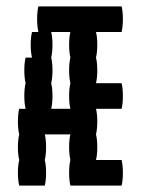

<svg xmlns="http://www.w3.org/2000/svg" viewBox="-20 -580 440 600"><path d="M360 -240H280Q284 -224 284 -200Q284 -177 280 -160Q284 -144 284 -120Q284 -97 280 -80H360Q364 -64 364 -40Q364 -17 360 0H200Q196 -17 196 -40Q196 -64 200 -80Q196 -97 196 -120Q196 -144 200 -160H120Q124 -144 124 -120Q124 -97 120 -80Q124 -64 124 -40Q124 -17 120 0H40Q36 -17 36 -40Q36 -64 40 -80Q36 -97 36 -120Q36 -144 40 -160Q36 -177 36 -200Q36 -224 40 -240H60Q56 -257 56 -280Q56 -304 60 -320Q56 -337 56 -360Q56 -384 60 -400H80Q76 -417 76 -440Q76 -464 80 -480H100Q96 -497 96 -520Q96 -544 100 -560H360Q364 -544 364 -520Q364 -497 360 -480H280Q284 -464 284 -440Q284 -417 280 -400Q284 -384 284 -360Q284 -337 280 -320H360Q364 -304 364 -280Q364 -257 360 -240ZM200 -240Q196 -257 196 -280Q196 -304 200 -320Q196 -337 196 -360Q196 -384 200 -400Q196 -417 196 -440Q196 -464 200 -480H140Q144 -464 144 -440Q144 -417 140 -400Q144 -384 144 -360Q144 -337 140 -320Q144 -304 144 -280Q144 -257 140 -240Z"/></svg>

Font: VT323
Style: Regular
Weight: 400
Monospace: yes
Designer: Peter Hull
Version: Version 2.000